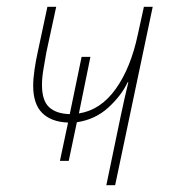

<svg xmlns="http://www.w3.org/2000/svg" viewBox="-20 -547 499 567"><path d="M336 -202Q342 -230 347.5 -255Q353 -280 359 -304H357Q338 -264 299.5 -229Q261 -194 207 -186L183 -72H157L181 -185Q131 -187 104.5 -213.5Q78 -240 78 -294Q78 -315 82 -342Q86 -369 92 -396L120 -527H146L117 -393Q112 -365 108 -341Q104 -317 104 -296Q104 -250 125 -230.5Q146 -211 186 -210L221 -379H247L213 -212Q277 -222 321.5 -284Q366 -346 387 -445L405 -527H431L320 0H294Z"/></svg>

Font: Noto Sans SemiCondensed Thin
Style: Italic
Weight: 100
Width: 4
Italic angle: -12°
Designer: Monotype Design Team
Foundry: Monotype Imaging Inc.
Version: Version 2.013; ttfautohint (v1.8.4.7-5d5b)